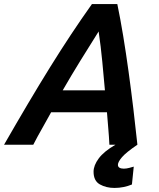

<svg xmlns="http://www.w3.org/2000/svg" viewBox="-60 -713 784 946"><path d="M504 213Q463 213 432 195.5Q401 178 401 133Q401 102 426.5 67.5Q452 33 509 0H479Q477 -41 473.5 -80.5Q470 -120 467 -160H192Q171 -121 148 -81Q125 -41 104 0H-40Q22 -108 78 -202.5Q134 -297 186.5 -381.5Q239 -466 290 -543Q341 -620 393 -693H518Q533 -621 547 -536Q561 -451 573.5 -360Q586 -269 597 -177.5Q608 -86 617 0Q561 38 541 61.5Q521 85 521 99Q521 109 529 113.5Q537 118 550 118Q563 118 577.5 114Q592 110 599 108L590 196Q571 204 549 208.5Q527 213 504 213ZM249 -268H457Q451 -335 444 -409Q437 -483 426 -558Q380 -485 335.5 -413Q291 -341 249 -268Z"/></svg>

Font: Ubuntu Sans
Style: Bold Italic
Weight: 700
Italic angle: -13.5°
Designer: Dalton Maag Ltd
Foundry: Dalton Maag Ltd
Version: Version 1.006